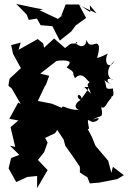

<svg xmlns="http://www.w3.org/2000/svg" viewBox="-20 -930 654 983"><path d="M548 -496C519 -515 528 -539 562 -520C530 -525 517 -579 566 -617C536 -569 509 -613 532 -656C532 -656 499 -638 477 -633C493 -689 487 -704 474 -707C451 -702 435 -690 423 -726C421 -692 396 -683 370 -707C374 -673 362 -734 376 -709C339 -702 354 -718 313 -684L257 -733L206 -686L201 -708L173 -730L75 -675L86 -712L37 -699L47 -654L87 -581L29 -527L23 -491L40 -477L86 -398L73 -405L28 -322L74 -313L34 -279L58 -178L31 -184L79 -137L37 -121L24 -68L63 2L120 -24L170 -29V33L224 -59L174 -111L206 -151L224 -201L222 -203L211 -224L262 -248L273 -265L306 -215L314 -184C340 -149 365 -112 389 -76V-47L410 -33L427 -23L440 9L487 5L580 -13L614 -33L558 -76L550 -45L534 -107L470 -182L467 -188L451 -228L429 -269L436 -271C426 -326 427 -318 449 -307C478 -299 510 -342 455 -317C492 -344 512 -318 498 -381C522 -371 523 -404 550 -428C548 -447 568 -421 558 -477C508 -469 532 -488 514 -519ZM412 -484C447 -488 437 -482 398 -426C389 -461 361 -436 393 -418C378 -412 348 -383 384 -367C319 -367 303 -397 296 -378L246 -399L170 -414L167 -399L214 -498L212 -488L232 -542L186 -553L268 -617L283 -620C356 -624 339 -604 321 -585C375 -552 343 -564 364 -530C404 -569 424 -516 439 -510C425 -494 424 -506 446 -450ZM275 -832V-834L182 -878L201 -882L162 -889L63 -910L117 -855L127 -828L169 -835L188 -801L248 -796L286 -722C306 -738 325 -753 345 -769L368 -800L421 -838L386 -903L474 -862L440 -903L442 -868L383 -907H316L293 -848L304 -855Z"/></svg>

Font: Asimov Aggro
Style: Condensed
Weight: 500
Designer: Google
Version: Version 2.000980; 2014